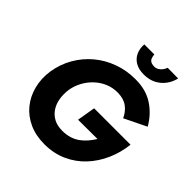

<svg xmlns="http://www.w3.org/2000/svg" viewBox="-246 -1091 1283 1283"><g transform="rotate(45 395.0 -450.0)"><path d="M423 -253 606 -254Q590 -228 570 -204.5Q550 -181 525 -163Q500 -145 469 -135.5Q438 -126 400 -126Q353 -126 319.5 -144Q286 -162 265.5 -193.5Q245 -225 238.5 -265Q232 -305 238 -350Q246 -397 268.5 -437Q291 -477 324 -507Q357 -537 398 -553.5Q439 -570 485 -569Q540 -568 575 -542Q610 -516 629 -473L785 -549Q742 -625 671.5 -671Q601 -717 501 -716Q419 -716 345 -689Q271 -662 212.5 -613Q154 -564 115.5 -497Q77 -430 64 -350Q53 -273 70.5 -205.5Q88 -138 129.5 -87Q171 -36 234.5 -7Q298 22 379 22Q467 22 539 -10.5Q611 -43 663.5 -99.5Q716 -156 748 -229Q780 -302 789 -383H445ZM380 -922Q377 -881 392 -848Q407 -815 439 -796Q471 -777 520 -777Q570 -777 607 -796.5Q644 -816 668 -848.5Q692 -881 701 -921L601 -922Q596 -907 586 -893.5Q576 -880 561 -871.5Q546 -863 526 -864Q508 -865 496.5 -872.5Q485 -880 480.5 -893.5Q476 -907 475 -922Z"/></g></svg>

Font: Jost
Style: Bold Italic
Weight: 700
Italic angle: -5°
Version: Version 3.710